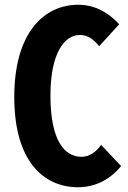

<svg xmlns="http://www.w3.org/2000/svg" viewBox="-20 -775 540 807"><path d="M308 12C376 12 440 -17 489 -77L405 -166C382 -134 355 -116 322 -116C252 -116 192 -183 192 -373C192 -559 255 -628 315 -628C350 -628 372 -610 397 -581L481 -673C441 -717 384 -755 309 -755C166 -755 40 -639 40 -367C40 -94 166 12 308 12Z"/></svg>

Font: Noto Sans Mono CJK TC
Style: Bold
Weight: 700
Designer: Ryoko NISHIZUKA 西塚涼子 (kana, bopomofo & ideographs); Paul D. Hunt (Latin, Greek & Cyrillic); Sandoll Communications 산돌커뮤니
Foundry: Adobe
Version: Version 2.004;hotconv 1.0.118;makeotfexe 2.5.65603